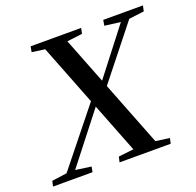

<svg xmlns="http://www.w3.org/2000/svg" viewBox="-148 -789 933 914"><g transform="rotate(-20 318.5 -332.0)"><path d="M-30 0 -24 -27 63 -39H89L175 -27L170 0ZM22 0 301 -348 335 -316H313L302 -302L66 0ZM93 -636 98 -664H354L348 -636L234 -622H195ZM307 0 313 -27 432 -41H470L572 -27L566 0ZM348 -329 319 -365H339L351 -380L571 -664H614ZM461 -636 466 -664H667L661 -636L574 -625H547ZM404 0 144 -664H256L516 0Z"/></g></svg>

Font: Source Serif 4 48pt SemiBold
Style: Italic
Weight: 600
Italic angle: -12°
Designer: Frank Grießhammer
Foundry: Adobe Systems Incorporated
Version: Version 4.004;hotconv 1.0.116;makeotfexe 2.5.65601